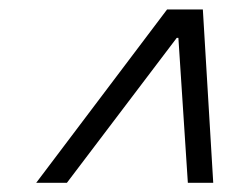

<svg xmlns="http://www.w3.org/2000/svg" viewBox="-20 -724 494 416"><path d="M58.5 -328 342 -703.5H419.5L442 -328H387L366.5 -642H363L125 -328Z"/></svg>

Font: Libre Caslon Condensed SemiBold Italic
Style: Regular
Weight: 600
Italic angle: -22.583°
Designer: Pablo Impallari, Rodrigo Fuenzalida, Katja Schimmel, Ertekin Erdin
Foundry: Pablo Impallari, Rodrigo Fuenzalida
Version: Version 2.000; ttfautohint (v1.8.4.7-5d5b);gftools[0.9.33]